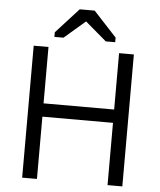

<svg xmlns="http://www.w3.org/2000/svg" viewBox="-61 -983 860 1035"><g transform="rotate(5 369.0 -465.5)"><path d="M98 -714V0H178V-337H560V0H640V-714H560V-409H178V-714ZM205 -796V-771H254L368 -869L483 -771H534V-796L409 -931H328Z"/></g></svg>

Font: Frost Regular
Style: Regular
Weight: 400
Designer: Lee Frost
Foundry: Lee Frost for Ice Communication Norge AS
Version: Version 2.011;hotconv 1.0.107;makeotfexe 2.5.65593